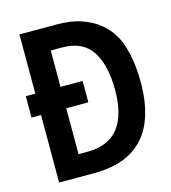

<svg xmlns="http://www.w3.org/2000/svg" viewBox="-97 -702 693 780"><g transform="rotate(-15 250.0 -311.5)"><path d="M56 0V-284H16V-374H56V-623H213Q274 -623 317.5 -607.5Q361 -592 390 -568Q419 -544 435 -518Q457 -485 469.5 -430Q482 -375 482 -307Q482 -212 453.5 -143.5Q425 -75 363.5 -37.5Q302 0 201 0ZM162 -91H199Q288 -91 330.5 -145.5Q373 -200 373 -304Q373 -410 334.5 -468.5Q296 -527 209 -527H162V-374H255V-284H162Z"/></g></svg>

Font: Inconsolata
Style: Bold
Weight: 700
Monospace: yes
Designer: Raph Levien, Cyreal, Brenton Simpson
Foundry: Raph Levien, Cyreal, Google
Version: Version 3.100; ttfautohint (v1.8.4.7-5d5b)